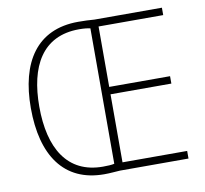

<svg xmlns="http://www.w3.org/2000/svg" viewBox="-80 -804 957 895"><g transform="rotate(-10 399.0 -356.5)"><path d="M346 -717C149 -717 59 -575 59 -359C59 -135 152 4 343 4C373 4 396 1 418 0H742V-36H436V-358H724V-393H436V-679H742V-714H423C395 -716 377 -717 346 -717ZM344 -682C367 -682 385 -680 397 -677V-36C383 -33 366 -32 343 -32C175 -32 99 -161 99 -359C99 -548 169 -682 344 -682Z"/></g></svg>

Font: Noto Sans Myanmar UI SemiCondensed ExtraLight
Style: Regular
Weight: 200
Width: 4
Designer: Monotype Design Team
Foundry: Monotype Imaging Inc.
Version: Version 2.103